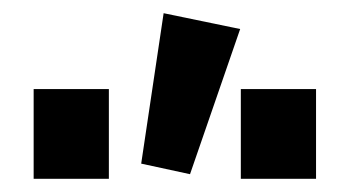

<svg xmlns="http://www.w3.org/2000/svg" viewBox="-20 -832 530 291"><path d="M31 -697H145V-561H31ZM228 -812 344 -788 268 -568 194 -584ZM345 -697H459V-561H345Z"/></svg>

Font: HK Grotesk Black
Style: Regular
Weight: 900
Designer: Alfredo Marco Pradil
Foundry: Hanken Design Co.
Version: Version 3.001